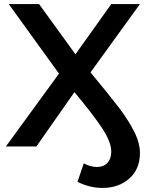

<svg xmlns="http://www.w3.org/2000/svg" viewBox="-20 -720 735 944"><path d="M425 -364Q518 -252 563.5 -192.5Q609 -133 638.5 -75.5Q668 -18 668 32Q668 112 615.5 158Q563 204 484 204Q421 204 361 174L392 83Q424 101 457 101Q489 101 508 81Q527 61 527 26Q527 -22 482 -90Q437 -158 346 -267L159 0H9L270 -358L23 -700H172L351 -453L527 -700H668Z"/></svg>

Font: Montserrat Alternates SemiBold
Style: Regular
Weight: 600
Designer: Julieta Ulanovsky
Foundry: Julieta Ulanovsky
Version: Version 7.200